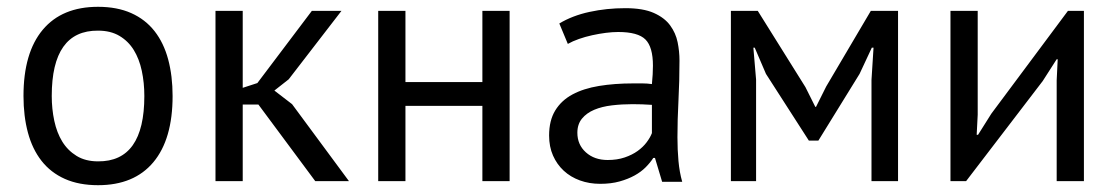

<svg xmlns="http://www.w3.org/2000/svg" viewBox="-20 -532 3281 564"><path d="M49 0ZM49 -250Q49 -377 105.5 -444.5Q162 -512 268 -512Q324 -512 365.5 -493.5Q407 -475 434 -440.5Q461 -406 474 -357.5Q487 -309 487 -250Q487 -123 430.5 -55.5Q374 12 268 12Q212 12 170.5 -6.5Q129 -25 102 -59.5Q75 -94 62 -142.5Q49 -191 49 -250ZM132 -250Q132 -212 139.5 -177Q147 -142 163 -116Q179 -90 205 -74Q231 -58 268 -58Q404 -57 404 -250Q404 -289 396.5 -324Q389 -359 373 -385Q357 -411 331 -426.5Q305 -442 268 -442Q132 -443 132 -250Z M739 -225H693V0H613V-500H693V-274L736 -288L896 -500H983L828 -299L786 -266L838 -226L1005 0H906Z M1397 -221H1171V0H1091V-500H1171V-291H1397V-500H1477V0H1397Z M1593 0ZM1623 -463Q1661 -486 1711.5 -497Q1762 -508 1817 -508Q1869 -508 1900.5 -494Q1932 -480 1948.5 -457.5Q1965 -435 1970.5 -408Q1976 -381 1976 -354Q1976 -294 1973 -237Q1970 -180 1970 -129Q1970 -92 1973 -59Q1976 -26 1984 2H1925L1904 -68H1899Q1890 -54 1876.5 -40.5Q1863 -27 1844 -16.5Q1825 -6 1800 1Q1775 8 1743 8Q1711 8 1683.5 -2Q1656 -12 1636 -30.5Q1616 -49 1604.5 -75Q1593 -101 1593 -134Q1593 -178 1611 -207.5Q1629 -237 1661.5 -254.5Q1694 -272 1739.5 -279.5Q1785 -287 1840 -287Q1854 -287 1867.5 -287Q1881 -287 1895 -285Q1898 -315 1898 -339Q1898 -394 1876 -416Q1854 -438 1796 -438Q1779 -438 1759.5 -435.5Q1740 -433 1719.5 -428.5Q1699 -424 1680.5 -417.5Q1662 -411 1648 -403ZM1765 -62Q1793 -62 1815 -69.5Q1837 -77 1853 -88.5Q1869 -100 1879.5 -114Q1890 -128 1895 -141V-224Q1881 -225 1866.5 -225.5Q1852 -226 1838 -226Q1807 -226 1777.5 -222.5Q1748 -219 1725.5 -209.5Q1703 -200 1689.5 -183.5Q1676 -167 1676 -142Q1676 -107 1701 -84.5Q1726 -62 1765 -62Z M2540 -297 2546 -392H2541L2505 -315L2384 -119H2356L2230 -315L2197 -392H2193L2201 -298V0H2127V-500H2206L2346 -276L2375 -218H2377L2407 -278L2538 -500H2618V0H2540Z M3084 -296 3087 -358H3084L3043 -294L2818 0H2772V-500H2852V-195L2849 -136H2853L2892 -198L3117 -500H3164V0H3084Z"/></svg>

Font: PT Sans
Style: Regular
Weight: 400
Version: Version 2.003W OFL; ttfautohint (v1.6)